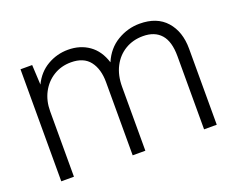

<svg xmlns="http://www.w3.org/2000/svg" viewBox="-95 -732 1105 897"><g transform="rotate(-20 457.5 -283.5)"><path d="M71 0V-557H129L134 -458Q160 -512 207.5 -539.5Q255 -567 310 -567Q370 -567 414 -536Q458 -505 477 -444Q503 -505 555 -536Q607 -567 666 -567Q752 -567 798 -515Q844 -463 844 -378V0H781V-364Q781 -437 750 -472Q719 -507 661 -507Q611 -507 572 -483.5Q533 -460 511 -417.5Q489 -375 489 -318V0H426V-364Q426 -429 396 -468Q366 -507 303 -507Q254 -507 215.5 -483Q177 -459 155.5 -418Q134 -377 134 -325V0Z"/></g></svg>

Font: BDO Grotesk Light
Style: Regular
Weight: 300
Designer: Deni Anggara
Foundry: Lokal Container
Version: Version 2.000